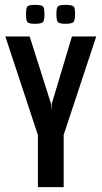

<svg xmlns="http://www.w3.org/2000/svg" viewBox="-20 -770 418 790"><path d="M136 0V-214L2 -620H102L190 -343L191 -323H192L193 -343L276 -620H376L242 -215V0ZM249 -672Q222 -672 217 -681Q212 -690 212 -711Q212 -734 217 -742Q222 -750 249 -750Q279 -750 284 -742Q289 -734 289 -711Q289 -690 283.5 -681Q278 -672 249 -672ZM124 -672Q96 -672 91.5 -681Q87 -690 87 -711Q87 -734 91.5 -742Q96 -750 124 -750Q153 -750 158 -742Q163 -734 163 -711Q163 -690 158 -681Q153 -672 124 -672Z"/></svg>

Font: Smooch Sans
Style: Bold
Weight: 700
Designer: Robert E. Leuschke
Foundry: Robert E. Leuschke
Version: Version 1.010